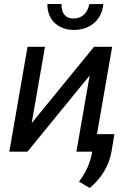

<svg xmlns="http://www.w3.org/2000/svg" viewBox="-20 -764 627 967"><path d="M453.6 -528.3H544.9L453.1 0H364.7L431.6 -383.8L118.2 0H26.9L118.7 -528.3H206.5L139.6 -144ZM500.5 -743.7Q497.6 -712.9 485.1 -688.5Q472.7 -664.1 452.6 -647.2Q432.6 -630.4 406.5 -621.6Q380.4 -612.8 349.6 -613.3Q319.8 -613.8 295.7 -623.3Q271.5 -632.8 254.2 -649.7Q236.8 -666.5 227.5 -690.4Q218.3 -714.4 218.8 -744.1L290 -743.7Q289.6 -728 292.5 -714.8Q295.4 -701.7 302.7 -691.9Q310.1 -682.1 321.5 -676.5Q333 -670.9 350.1 -670.9Q367.2 -670.9 380.6 -676.3Q394 -681.6 404.1 -691.4Q414.1 -701.2 420.4 -714.4Q426.8 -727.5 429.7 -743.2ZM542 -2.9Q532.7 52.2 503.9 99.9Q475.1 147.5 431.6 182.6L377.9 150.9Q403.8 116.7 420.7 79.1Q437.5 41.5 444.8 -1L460.4 -88.4H556.2Z"/></svg>

Font: Roboto Mono
Style: Italic
Weight: 400
Designer: Google
Version: Version 2.000985; 2015; ttfautohint (v1.3)